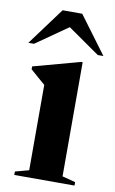

<svg xmlns="http://www.w3.org/2000/svg" viewBox="-97 -778 495 824"><g transform="rotate(10 150.5 -366.0)"><path d="M231 -527.5V-30L288.5 -15V0H26V-15L85.5 -31V-403Q77 -410.5 60.2 -424.8Q43.5 -439 20.5 -459.5V-472L224.5 -527.5ZM-13 -569 107.5 -732H193L314 -569H289.5L150.5 -666L11.5 -569Z"/></g></svg>

Font: Newsreader Display SemiBold
Style: Regular
Weight: 600
Designer: Hugues Gentile
Foundry: Production Type
Version: Version 1.001